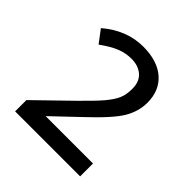

<svg xmlns="http://www.w3.org/2000/svg" viewBox="-125 -754 571 571"><g transform="rotate(45 161.0 -468.0)"><path d="M295.9 -265.6H22.5V-313L129.4 -417Q169.4 -456.1 188 -478Q206.5 -500 214.1 -517.3Q221.7 -534.7 221.7 -559.1Q221.7 -589.8 203.6 -605.5Q185.5 -621.1 156.7 -621.1Q133.3 -621.1 111.1 -612.5Q88.9 -604 57.6 -581.5L27.8 -621.1Q86.9 -671.4 155.8 -671.4Q215.8 -671.4 249.3 -642.1Q282.7 -612.8 282.7 -562Q282.7 -525.4 262.5 -491.2Q242.2 -457 175.3 -394.5L96.7 -319.8H295.9Z"/></g></svg>

Font: Bpm'online Open Sans
Style: Regular
Weight: 400
Foundry: Ascender Corporation
Version: Version 1.10